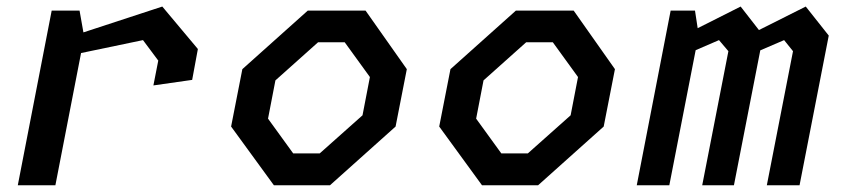

<svg xmlns="http://www.w3.org/2000/svg" viewBox="-20 -552 2520 572"><path d="M437 -297.5 552.5 -314 569.5 -406 463.5 -532.5 228.5 -455.5 217 -520.5H134L33 0H145L221.5 -394L406 -432.5L451.5 -371.5Z M796 0H963L1158.5 -175L1192 -346L1069 -520.5H897L702 -346L668.5 -175ZM778.5 -198.5 800.5 -312.5 927.5 -426H1007L1082 -322.5L1060 -208.5L932.5 -95H853.5Z M1416 0H1583L1778.5 -175L1812 -346L1689 -520.5H1517L1322 -346L1288.5 -175ZM1398.5 -198.5 1420.5 -312.5 1547.5 -426H1627L1702 -322.5L1680 -208.5L1552.5 -95H1473.5Z M2264.5 0H2362L2449 -446L2380.5 -532.5L2241 -462.5L2186.5 -532.5L2058.5 -468L2050.5 -520.5H1978L1877 0H1974L2052.5 -402.5L2122 -432.5L2150 -399.5L2072 0H2166.5L2245 -402L2316 -432.5L2342.5 -399.5Z"/></svg>

Font: Monaspace Krypton Medium
Style: Italic
Weight: 500
Italic angle: -11°
Designer: Riley Cran & the Lettermatic Team
Foundry: Lettermatic
Version: Version 1.101 (Monaspace Krypton)